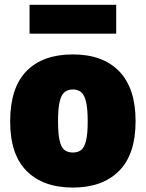

<svg xmlns="http://www.w3.org/2000/svg" viewBox="-20 -792 624 822"><path d="M292 11Q165 11 94.2 -59.8Q23.5 -130.5 23.5 -272Q23.5 -416 93.2 -487.5Q163 -559 292 -559Q420.5 -559 490.5 -486.5Q560.5 -414 560.5 -273.5Q560.5 -131 489.5 -60Q418.5 11 292 11ZM292 -139Q313 -139 327 -149.5Q341 -160 348.2 -188.8Q355.5 -217.5 355.5 -272Q355.5 -328 348 -357.8Q340.5 -387.5 326.5 -398.2Q312.5 -409 292 -409Q271.5 -409 257.2 -398.2Q243 -387.5 235.8 -358.2Q228.5 -329 228.5 -273.5Q228.5 -218 235.5 -189Q242.5 -160 256.5 -149.5Q270.5 -139 292 -139ZM106.5 -648V-771.5H477.5V-648Z"/></svg>

Font: Encode Sans Semi Condensed Black
Style: Regular
Weight: 900
Width: 4
Designer: Multiple Designers
Foundry: Impallari Type
Version: Version 3.000; ttfautohint (v1.8.3) -l 8 -r 50 -G 200 -x 14 